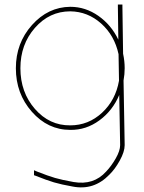

<svg xmlns="http://www.w3.org/2000/svg" viewBox="-20 -583 635 847"><path d="M50 -282Q50 -170 120.5 -90Q191 -10 290 -10Q360 -9 418.5 -52Q477 -95 506 -164L510 57Q510 82 490.5 116Q471 150 448 174Q393 235 305 220Q254 211 223 202Q192 193 144 174L130 168V190L136 192Q186 212 218 221.5Q250 231 301 240Q394 258 462 188Q487 164 508.5 125Q530 86 530 57L525 -228Q530 -255 530 -282Q530 -314 523 -346L520 -553V-563H500V-553L502 -408Q471 -473 414 -513Q357 -553 290 -553Q192 -552 121 -472.5Q50 -393 50 -282ZM70 -282Q70 -387 134 -460Q198 -533 290 -533Q367 -532 426 -479.5Q485 -427 503 -344L505 -227Q490 -141 430 -85.5Q370 -30 290 -30Q198 -29 134 -102.5Q70 -176 70 -282Z"/></svg>

Font: Nordica Plus
Style: NordicaClassicUltraLight
Weight: 300
Version: Version 1